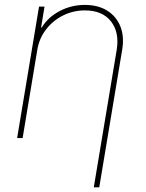

<svg xmlns="http://www.w3.org/2000/svg" viewBox="-20 -573 608 797"><path d="M134.9 -366.5 73.9 0H51.1L142 -545.5H164.8L150.6 -458.8H153.4Q179 -501.4 227.5 -527Q275.9 -552.6 332.4 -552.6Q387.1 -552.6 425.1 -528.8Q463.1 -505 479.8 -463.1Q496.4 -421.2 487.2 -366.5L392 204.5H369.3L464.5 -366.5Q476.2 -438.9 440.5 -484.4Q404.8 -529.8 332.4 -529.8Q284.1 -529.8 242 -508.9Q199.9 -487.9 171.3 -451Q142.8 -414.1 134.9 -366.5Z"/></svg>

Font: Inter UI Thin
Style: Italic
Weight: 100
Italic angle: -9.39999°
Designer: Rasmus Andersson
Foundry: rsms
Version: 3.2;8d6f07862